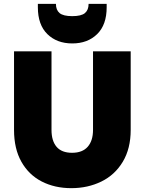

<svg xmlns="http://www.w3.org/2000/svg" viewBox="-20 -972 752 999"><path d="M248 -705V-296Q248 -239 274.5 -208Q301 -177 355 -177Q409 -177 436.5 -208.5Q464 -240 464 -296V-705H660V-296Q660 -199 619 -130.5Q578 -62 507.5 -27.5Q437 7 351 7Q265 7 197.5 -27.5Q130 -62 91.5 -130Q53 -198 53 -296V-705ZM535 -934Q535 -843 485.5 -794.5Q436 -746 356 -746Q276 -746 226.5 -794.5Q177 -843 177 -934V-952H271Q271 -920 290 -904Q309 -888 356 -888Q403 -888 422 -904Q441 -920 441 -952H535Z"/></svg>

Font: Fz Poppins ExtBd
Style: Regular
Weight: 800
Designer: Ninad Kale (Devanagari), Jonny Pinhorn (Latin)
Foundry: Indian Type Foundry
Version: Vit hóa bi Vntype.Com & FontZin.Com